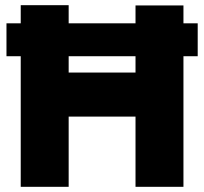

<svg xmlns="http://www.w3.org/2000/svg" viewBox="-20 -721 788 741"><path d="M5 -631H60V-701H245V-631H503V-700H688V-631H743V-504H688V0H503V-271H245V0H60V-504H5ZM503 -441V-504H245V-441Z"/></svg>

Font: Oak Sans Black
Style: Regular
Weight: 900
Designer: Erik Kennedy, Walven
Foundry: Erik Kennedy, Walven
Version: Version 1.000